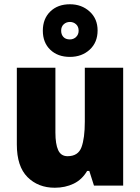

<svg xmlns="http://www.w3.org/2000/svg" viewBox="-20 -871 658 901"><path d="M558 -553V0H421L399 -69H389Q365 -28 325.5 -9Q286 10 237 10Q159 10 109 -40Q59 -90 59 -193V-553H240V-249Q240 -195 253 -166.5Q266 -138 297 -138Q347 -138 362.5 -180.5Q378 -223 378 -300V-553ZM308 -604Q251 -604 216 -637.5Q181 -671 181 -727Q181 -783 216 -817Q251 -851 308 -851Q363 -851 400.5 -817Q438 -783 438 -728Q438 -672 401 -638Q364 -604 308 -604ZM308 -686Q325 -686 337 -697.5Q349 -709 349 -727Q349 -746 337 -757Q325 -768 308 -768Q291 -768 279 -757Q267 -746 267 -727Q267 -709 277.5 -697.5Q288 -686 308 -686Z"/></svg>

Font: Noto Sans Gurmukhi UI SemiCondensed Black
Style: Regular
Weight: 900
Width: 4
Designer: Jelle Bosma - Monotype Design Team
Foundry: Monotype Imaging Inc.
Version: Version 2.004; ttfautohint (v1.8.4.7-5d5b)